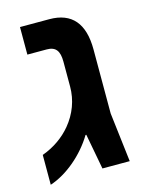

<svg xmlns="http://www.w3.org/2000/svg" viewBox="-97 -658 548 727"><g transform="rotate(-15 177.0 -294.5)"><path d="M11 9C78 -13 146 -71 187 -139H190L216 0H323L300 -193V-444C300 -546 256 -598 168 -598H53V-490H129C164 -490 178 -471 178 -429V-331C178 -278 159 -228 125 -187C97 -153 58 -125 11 -108Z"/></g></svg>

Font: Noto Sans Hebrew SemiCondensed Semi
Style: Regular
Weight: 600
Width: 4
Designer: Monotype Design Team
Foundry: Monotype Imaging Inc.
Version: Version 1.902